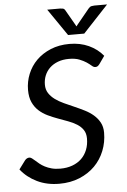

<svg xmlns="http://www.w3.org/2000/svg" viewBox="-57 -859 599 908"><g transform="rotate(-5 243.0 -405.5)"><path d="M5.4 0ZM426.3 -541.5Q421.4 -534.7 416.7 -531.5Q412.1 -528.3 405.3 -528.3Q397.5 -528.3 388.7 -536.1Q379.9 -543.9 366.5 -553Q353 -562 333.3 -569.8Q313.5 -577.6 284.2 -577.6Q254.4 -577.6 231.4 -568.8Q208.5 -560.1 192.6 -544.9Q176.8 -529.8 168.5 -509.5Q160.2 -489.3 160.2 -465.8Q160.2 -442.4 171.4 -425.3Q182.6 -408.2 200.7 -395Q218.8 -381.8 242.2 -371.1Q265.6 -360.4 289.8 -349.9Q314 -339.4 337.4 -327.6Q360.8 -315.9 378.9 -300.3Q397 -284.7 408.2 -264.2Q419.4 -243.7 419.4 -215.8Q419.4 -170.4 403.3 -129.9Q387.2 -89.4 357.2 -59.1Q327.1 -28.8 284.2 -11Q241.2 6.8 188 6.8Q128.9 6.8 82.3 -15.9Q35.6 -38.6 5.4 -77.1L35.6 -117.7Q39.6 -123 45.2 -126Q50.8 -128.9 56.6 -128.9Q62.5 -128.9 69.1 -124Q75.7 -119.1 83.5 -112.1Q91.3 -105 101.8 -96.4Q112.3 -87.9 126 -80.8Q139.6 -73.7 157.5 -68.8Q175.3 -64 198.7 -64Q230.5 -64 256.1 -73.5Q281.7 -83 299.6 -100.3Q317.4 -117.7 326.9 -141.8Q336.4 -166 336.4 -195.3Q336.4 -219.7 325.4 -236.1Q314.5 -252.4 296.1 -263.9Q277.8 -275.4 254.6 -283.9Q231.4 -292.5 207.3 -301.3Q183.1 -310.1 160.2 -321Q137.2 -332 118.9 -348.6Q100.6 -365.2 89.6 -389.2Q78.6 -413.1 78.6 -447.8Q78.6 -487.3 93.3 -523.4Q107.9 -559.6 135.5 -587.2Q163.1 -614.7 202.9 -631.3Q242.7 -647.9 292.5 -647.9Q343.3 -647.9 384 -629.2Q424.8 -610.4 451.7 -577.6ZM202.1 -818.4H262.7Q268.1 -818.4 275.4 -817.1Q282.7 -815.9 287.1 -808.1L328.6 -735.8L333 -727.5L339.4 -735.8L397.9 -807.1Q404.8 -815.4 412.6 -816.9Q420.4 -818.4 425.8 -818.4H486.3L366.7 -690.4H290Z"/></g></svg>

Font: Carlito
Style: Italic
Weight: 400
Italic angle: -7°
Designer: Lukasz Dziedzic
Foundry: tyPoland Lukasz Dziedzic
Version: Version 1.104